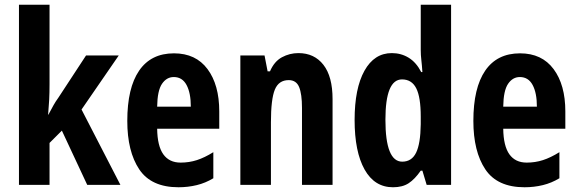

<svg xmlns="http://www.w3.org/2000/svg" viewBox="-20 -873 2434 810"><path d="M189 -519Q189 -481 187.5 -452.5Q186 -424 183 -389H184Q198 -415 206 -429.5Q214 -444 227 -462L343 -639H481L324 -411L488 -93H348L241 -322L189 -270V-93H60V-853H189Z M714 -648Q806 -648 855.5 -581.5Q905 -515 905 -403V-330H643Q644 -257 669 -222Q694 -187 742 -187Q778 -187 810.5 -197.5Q843 -208 880 -231V-121Q847 -101 810 -92Q773 -83 733 -83Q618 -83 567.5 -158.5Q517 -234 517 -363Q517 -502 567 -575Q617 -648 714 -648ZM713 -548Q683 -548 663.5 -519.5Q644 -491 643 -423H785Q785 -481 767 -514.5Q749 -548 713 -548Z M1239 -649Q1306 -649 1344.5 -599.5Q1383 -550 1383 -455V-93H1254V-418Q1254 -476 1242 -505.5Q1230 -535 1198 -535Q1156 -535 1139.5 -495Q1123 -455 1123 -357V-93H994V-639H1096L1109 -572H1119Q1137 -614 1169.5 -631.5Q1202 -649 1239 -649Z M1638 -83Q1560 -83 1518 -158Q1476 -233 1476 -367Q1476 -500 1517.5 -574.5Q1559 -649 1633 -649Q1672 -649 1704 -629.5Q1736 -610 1757 -569H1762Q1760 -599 1757.5 -620Q1755 -641 1755 -662V-853H1883V-93H1780L1762 -153H1755Q1730 -117 1704 -100Q1678 -83 1638 -83ZM1677 -191Q1717 -191 1735.5 -229Q1754 -267 1755 -349V-381Q1755 -463 1736 -500.5Q1717 -538 1676 -538Q1606 -538 1606 -368Q1606 -191 1677 -191Z M2174 -648Q2266 -648 2315.5 -581.5Q2365 -515 2365 -403V-330H2103Q2104 -257 2129 -222Q2154 -187 2202 -187Q2238 -187 2270.5 -197.5Q2303 -208 2340 -231V-121Q2307 -101 2270 -92Q2233 -83 2193 -83Q2078 -83 2027.5 -158.5Q1977 -234 1977 -363Q1977 -502 2027 -575Q2077 -648 2174 -648ZM2173 -548Q2143 -548 2123.5 -519.5Q2104 -491 2103 -423H2245Q2245 -481 2227 -514.5Q2209 -548 2173 -548Z"/></svg>

Font: Noto Sans Kannada UI ExtraCondensed
Style: Bold
Weight: 700
Width: 2
Designer: Jelle Bosma - Monotype Design Team
Foundry: Monotype Imaging Inc.
Version: Version 2.005; ttfautohint (v1.8.4.7-5d5b)